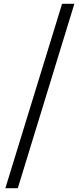

<svg xmlns="http://www.w3.org/2000/svg" viewBox="-20 -805 416 1002"><path d="M304 -785H368L73 177H8Z"/></svg>

Font: `n[OS CN SemiBold
Style: <[WOS[P|ûg*[NI>           
Weight: 600
Designer: Ryoko NISHIZUKA ¬âXZm¬º[P (kana & ideographs); Frank Grie√ühammer (Latin, Greek & Cyrillic); Wenlong ZHANG _ e¬á¬ü¬ô (b
Foundry: Adobe Systems Incorporated
Version: Version 1.00 April 7, 2017, initial release